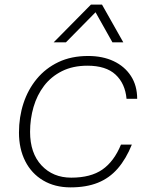

<svg xmlns="http://www.w3.org/2000/svg" viewBox="-20 -798 690 830"><path d="M285 12Q217 12 166.5 -18Q116 -48 89 -101.5Q62 -155 62 -225Q62 -292 81.5 -351.5Q101 -411 139 -457Q177 -503 232.5 -529.5Q288 -556 361 -556Q424 -556 471.5 -533.5Q519 -511 546 -469.5Q573 -428 573 -371H527Q521 -437 479.5 -475.5Q438 -514 358 -514Q295 -514 248 -490.5Q201 -467 170.5 -427Q140 -387 125 -335.5Q110 -284 110 -228Q110 -136 159.5 -83Q209 -30 288 -30Q372 -30 422.5 -65Q473 -100 503 -173H550Q525 -111 489 -69.5Q453 -28 403 -8Q353 12 285 12ZM212 -615 373 -778H421L513 -615H466L393 -745L265 -615Z"/></svg>

Font: Azeret Mono Thin Thin
Style: Italic
Weight: 250
Italic angle: -12°
Version: Version 1.002